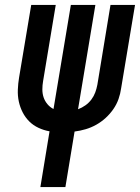

<svg xmlns="http://www.w3.org/2000/svg" viewBox="-20 -755 565 775"><path d="M143 0 180 -225Q157 -229 135.5 -239Q114 -249 98 -265Q82 -281 71.5 -301.5Q61 -322 56 -345Q51 -368 52 -393Q53 -418 57 -442L106 -735H205L154 -428Q151 -411 151 -394Q151 -377 156 -362Q161 -347 171.5 -334.5Q182 -322 196 -315L266 -735H365L295 -314Q311 -320 325 -330Q339 -340 349 -353.5Q359 -367 364.5 -382Q370 -397 373 -413L426 -735H525L469 -399Q466 -377 458.5 -355.5Q451 -334 437.5 -314.5Q424 -295 406.5 -279Q389 -263 368.5 -251.5Q348 -240 326 -233.5Q304 -227 281 -224L244 0Z"/></svg>

Font: Iosevka Curly Semibold Oblique
Style: Regular
Weight: 600
Italic angle: -9°
Monospace: yes
Designer: Belleve Invis
Foundry: Belleve Invis
Version: Version 11.1.0; ttfautohint (v1.8.3)